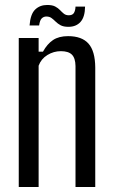

<svg xmlns="http://www.w3.org/2000/svg" viewBox="-20 -753 456 773"><path d="M55.5 0V-600H135.5V-545H153Q170 -576 193.5 -591.8Q217 -607.5 254 -607.5Q309.5 -607.5 336.2 -577.5Q363 -547.5 363.5 -481V0H284V-487Q283.5 -519 269.5 -533Q255.5 -547 225 -547Q196 -547 170.8 -531.5Q145.5 -516 135.5 -488.5V0ZM284 -726.5H322.5Q322 -684.5 304.2 -664.8Q286.5 -645 255.5 -645Q236 -645 224.2 -651.2Q212.5 -657.5 204 -666Q195.5 -674.5 187.2 -680.5Q179 -686.5 166.5 -686.5Q156 -686.5 148.2 -679.2Q140.5 -672 137.5 -650.5H99Q102.5 -696.5 121.8 -714.8Q141 -733 170 -733Q190.5 -733 202.2 -726.8Q214 -720.5 221.8 -712.2Q229.5 -704 237.2 -697.8Q245 -691.5 257 -691.5Q272 -691.5 277.8 -701.2Q283.5 -711 284 -726.5Z"/></svg>

Font: Big Shoulders Text Thin
Style: Regular
Weight: 400
Version: Version 2.002